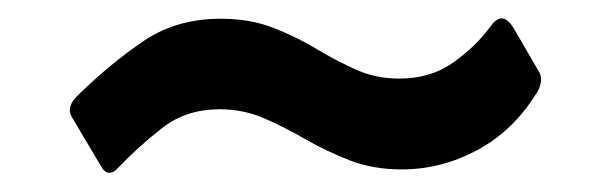

<svg xmlns="http://www.w3.org/2000/svg" viewBox="-20 -473 649 204"><path d="M549.2 -372.7Q525 -333.9 486.9 -313.4Q448.8 -293 406.9 -293Q376.2 -293 351.4 -302.7Q326.6 -312.4 304.8 -324.9Q283.1 -337.5 260.9 -347.2Q238.6 -356.9 213.4 -356.9Q177.8 -356.9 152.4 -337.1Q126.9 -317.2 104.8 -294Q100.8 -289.3 96.1 -289.4Q91.4 -289.5 88 -295.3L56 -349.2Q50.2 -359.7 62.7 -371.7Q98.4 -406.5 133.2 -429.8Q167.9 -453.1 214.3 -453.1Q245.6 -453.1 270 -443.6Q294.5 -434.1 315.8 -421.3Q337 -408.5 358.3 -399Q379.5 -389.5 404.3 -389.5Q437.4 -389.5 461.3 -406.4Q485.3 -423.2 501.9 -445.9Q513.9 -462.2 525.7 -443.2L551.5 -398.7Q555.7 -392.8 554.7 -385.8Q553.7 -378.9 549.2 -372.7Z"/></svg>

Font: Libre Franklin Thin
Style: Regular
Weight: 100
Designer: Pablo Impallari, Rodrigo Fuenzalida, Nhung Nguyen
Foundry: Impallari Type
Version: Version 3.000